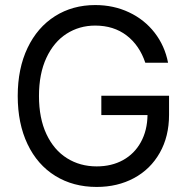

<svg xmlns="http://www.w3.org/2000/svg" viewBox="-20 -737 749 767"><path d="M360.4 -634.8Q296.9 -634.8 245.8 -602.1Q194.8 -569.3 165.3 -505.9Q135.7 -442.4 135.7 -353.5Q135.7 -264.6 165.5 -201.2Q195.3 -137.7 247.6 -105Q299.8 -72.3 366.2 -72.3Q425.8 -72.3 471.4 -97.4Q517.1 -122.6 542.7 -169.2Q568.4 -215.8 569.3 -277.3H384.8V-354.5H655.3V-278.3Q655.3 -191.9 618.2 -126.5Q581.1 -61 515.4 -25.6Q449.7 9.8 366.2 9.8Q272.5 9.8 200.9 -34.4Q129.4 -78.6 90.1 -160.9Q50.8 -243.2 50.8 -353.5Q50.8 -463.4 90.1 -545.7Q129.4 -627.9 199.7 -672.4Q270 -716.8 360.4 -716.8Q434.1 -716.8 495.6 -687.7Q557.1 -658.7 597.7 -606.4Q638.2 -554.2 651.4 -486.3H560.5Q537.1 -556.2 485.6 -595.5Q434.1 -634.8 360.4 -634.8Z"/></svg>

Font: Pretendard Std
Style: Regular
Weight: 400
Designer: Base glyphs from Inter by Rasmus Andersson; Hangeul glyphs from Noto Sans CJK(Source Han Sans) by Jang Soo-young and Kan
Foundry: Kil Hyung-jin
Version: Version 1.309